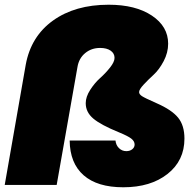

<svg xmlns="http://www.w3.org/2000/svg" viewBox="-25 -783 818 813"><path d="M-5 0 84 -509Q106 -629 199.5 -696Q293 -763 435 -763Q549 -763 618 -717Q687 -671 687 -598Q687 -560 668 -524Q649 -488 625.5 -466.5Q602 -445 583 -424.5Q564 -404 564 -393Q564 -384 576 -376Q588 -368 638 -346Q702 -318 729 -285Q756 -252 756 -196Q756 -103 684.5 -46.5Q613 10 497 10Q387 10 329 -41Q271 -92 270 -188H464Q466 -168 479 -155.5Q492 -143 510 -143Q525 -143 535 -151Q545 -159 545 -171Q545 -185 531 -196Q517 -207 478 -223Q402 -254 370 -281Q338 -308 338 -346Q338 -373 357 -402.5Q376 -432 399 -452.5Q422 -473 441 -497Q460 -521 460 -538Q460 -557 443.5 -568.5Q427 -580 399 -580Q362 -580 335.5 -558Q309 -536 303 -499L215 0Z"/></svg>

Font: Poppins Black
Style: Italic
Weight: 900
Italic angle: -10°
Designer: Ninad Kale (Devanagari), Jonny Pinhorn (Latin)
Foundry: Indian Type Foundry
Version: Version 3.200;PS 1.000;hotconv 16.6.54;makeotf.lib2.5.65590